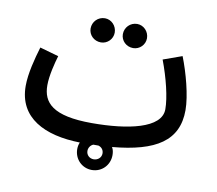

<svg xmlns="http://www.w3.org/2000/svg" viewBox="-73 -602 920 815"><g transform="rotate(10 387.0 -195.0)"><path d="M455 -413C483 -413 506 -436 506 -464C506 -493 483 -517 455 -517C425 -517 402 -493 402 -464C402 -436 425 -413 455 -413ZM316 -413C344 -413 367 -436 367 -464C367 -493 344 -517 316 -517C286 -517 263 -493 263 -464C263 -436 286 -413 316 -413ZM372 127C415 127 448 93 448 50C448 38 446 26 440 16C627 -1 720 -60 720 -192C720 -255 694 -350 668 -416L587 -387C615 -313 635 -232 635 -181C635 -98 491 -69 338 -69C168 -69 124 -120 124 -195C124 -237 139 -294 148 -324L67 -347C52 -297 34 -230 34 -176C34 -38 150 18 302 21C298 30 296 40 296 50C296 93 329 127 372 127ZM372 81C354 81 340 68 340 50C340 37 348 25 360 20C368 20 375 20 382 20C396 24 405 35 405 50C405 68 390 81 372 81Z"/></g></svg>

Font: Noto Sans Arabic ExtCond Med
Style: Regular
Weight: 500
Width: 2
Designer: Monotype Design Team, Nadine Chahine, Nizar Qandah and Khaled Hosny
Foundry: Monotype Imaging Inc.
Version: Version 2.012